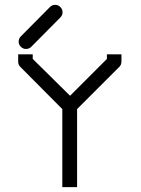

<svg xmlns="http://www.w3.org/2000/svg" viewBox="-20 -821 580 792"><path d="M298 -371V-49H237V-371L64 -545Q55 -554 55 -566V-597H115V-578L269 -426L421 -578V-597H481V-568Q481 -554 473 -546ZM57 -649Q57 -662 66 -671L186 -792Q195 -801 207 -801Q220 -801 229 -792Q238 -783 238 -770Q238 -758 229 -749L109 -628Q100 -619 87 -619Q75 -619 66 -628Q57 -637 57 -649Z"/></svg>

Font: ibm3270
Style: Regular
Weight: 400
Monospace: yes
Version: Version 2.0.3